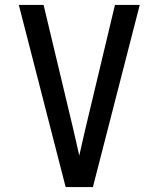

<svg xmlns="http://www.w3.org/2000/svg" viewBox="-20 -755 640 775"><path d="M245 0 182 -245 56 -735H156L273 -245Q280 -216 286.5 -186.5Q293 -157 300 -127Q307 -157 313.5 -186.5Q320 -216 327 -245L444 -735H544L418 -245L355 0Z"/></svg>

Font: Iosevka Custom Medium Extended
Style: Regular
Weight: 500
Width: 7
Monospace: yes
Designer: Belleve Invis
Foundry: Belleve Invis
Version: Version 11.2.4; ttfautohint (v1.8.4)